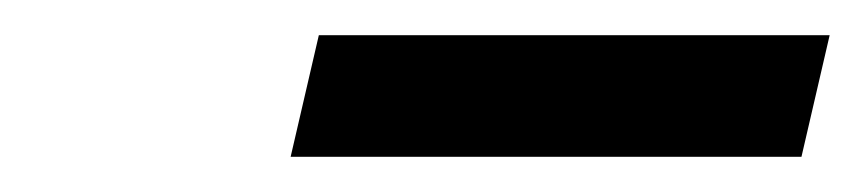

<svg xmlns="http://www.w3.org/2000/svg" viewBox="-20 -719 491 109"><path d="M145 -630 161 -699H451L435 -630Z"/></svg>

Font: Perun
Style: Italic
Weight: 400
Italic angle: -12°
Foundry: Copyright (c) Stefan Peev, Context Ltd, 2016
Version: Version 1.027